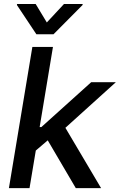

<svg xmlns="http://www.w3.org/2000/svg" viewBox="-20 -969 617 989"><path d="M25.9 0 146.7 -727.3H252.8L184.3 -314.6H193.2L449.6 -545.5H576.7L316.8 -310.7L500.7 0H370.4L225.9 -246.1L164.4 -193.5L132.1 0ZM67.8 -948.5H163.7L221.2 -853.3L309.7 -948.5H405.9L405.2 -943.2L255.7 -792.6H167.3L67.1 -943.2Z"/></svg>

Font: Inter P Medium
Style: Italic
Weight: 500
Italic angle: 9.39999°
Designer: Rasmus Andersson
Foundry: rsms
Version: Version 3.018;git-588b23468